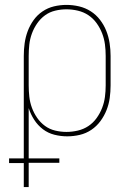

<svg xmlns="http://www.w3.org/2000/svg" viewBox="-20 -548 540 783"><path d="M77 215V117H17V98H77V-320Q77 -346 80.5 -371.5Q84 -397 93 -421Q102 -445 117 -466Q132 -487 153.5 -501.5Q175 -516 200 -522Q225 -528 251 -528Q277 -528 302.5 -522Q328 -516 350 -502Q372 -488 388 -467Q404 -446 413.5 -422Q423 -398 427 -372Q431 -346 431 -320V-200Q431 -174 427.5 -148.5Q424 -123 414.5 -99Q405 -75 389.5 -54Q374 -33 352.5 -18.5Q331 -4 305.5 2Q280 8 254 8Q228 8 202 1.5Q176 -5 155 -21Q134 -37 119.5 -59.5Q105 -82 97 -107V98H222V116H97V215ZM251 -10Q274 -10 297.5 -15.5Q321 -21 340.5 -34Q360 -47 374 -66.5Q388 -86 396.5 -108Q405 -130 408 -153Q411 -176 411 -200V-320Q411 -344 408 -367Q405 -390 396.5 -412Q388 -434 374 -453.5Q360 -473 340.5 -486Q321 -499 297.5 -504.5Q274 -510 251 -510Q228 -510 205 -504.5Q182 -499 163.5 -485.5Q145 -472 131.5 -452.5Q118 -433 110 -411Q102 -389 99.5 -366Q97 -343 97 -320V-200Q97 -177 99.5 -154Q102 -131 110 -109Q118 -87 131.5 -67.5Q145 -48 163.5 -34.5Q182 -21 205 -15.5Q228 -10 251 -10Z"/></svg>

Font: Iosevka Curly Slab Thin
Style: Regular
Weight: 100
Monospace: yes
Designer: Belleve Invis
Foundry: Belleve Invis
Version: Version 22.1.2; ttfautohint (v1.8.4)